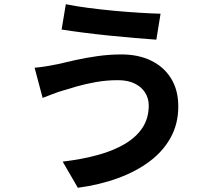

<svg xmlns="http://www.w3.org/2000/svg" viewBox="-20 -827 1040 910"><path d="M685 -327Q685 -360 668.5 -387Q652 -414 619.5 -430.5Q587 -447 539 -447Q485 -447 434.5 -438Q384 -429 344.5 -417.5Q305 -406 279 -398Q257 -392 230.5 -381.5Q204 -371 182 -363L144 -506Q170 -508 200 -513Q230 -518 254 -523Q291 -532 338.5 -542.5Q386 -553 442 -561Q498 -569 556 -569Q636 -569 696.5 -539.5Q757 -510 791 -455Q825 -400 825 -322Q825 -242 790 -177Q755 -112 691 -63.5Q627 -15 540 17Q453 49 349 63L277 -61Q370 -72 445.5 -93Q521 -114 574.5 -146.5Q628 -179 656.5 -223.5Q685 -268 685 -327ZM292 -807Q335 -798 395.5 -790Q456 -782 520.5 -776Q585 -770 643.5 -766.5Q702 -763 741 -762L721 -639Q677 -642 618 -647Q559 -652 496 -658.5Q433 -665 374.5 -672.5Q316 -680 272 -687Z"/></svg>

Font: Noto Sans SC
Style: Bold
Weight: 700
Designer: Ryoko NISHIZUKA  (kana, bopomofo & ideographs); Paul D. Hunt (Latin, Greek & Cyrillic); Sandoll Communications , Soo-you
Foundry: Adobe
Version: Version 2.004-H2;hotconv 1.0.118;makeotfexe 2.5.65603